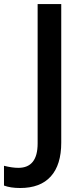

<svg xmlns="http://www.w3.org/2000/svg" viewBox="-96 -734 415 953"><path d="M3.9 199.2Q-43.9 199.2 -76.2 187V88.9Q-35.2 99.1 -4.9 99.1Q90.8 99.1 90.8 -22V-713.9H208V-25.9Q208 84 156.2 141.6Q104.5 199.2 3.9 199.2Z"/></svg>

Font: OpenSans-Semibold
Style: Regular
Weight: 600
Foundry: Ascender Corporation
Version: Version 1.10